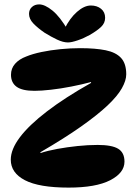

<svg xmlns="http://www.w3.org/2000/svg" viewBox="-20 -846 623 873"><path d="M29 -120Q29 -167 70.5 -222Q112 -277 193.5 -339.5Q275 -402 394 -469V-473Q353 -462 304.5 -452.5Q256 -443 211.5 -438Q167 -433 137 -433Q81 -433 55.5 -451.5Q30 -470 30 -506Q30 -535 48.5 -556Q67 -577 99 -589Q128 -601 168.5 -609.5Q209 -618 255 -622.5Q301 -627 344 -627Q414 -627 460.5 -617.5Q507 -608 530.5 -582.5Q554 -557 554 -508Q554 -480 534 -444.5Q514 -409 469 -366.5Q424 -324 349 -271Q274 -218 164 -154V-150Q197 -161 241 -169Q285 -177 332.5 -182Q380 -187 424 -187Q489 -187 517.5 -169.5Q546 -152 546 -111Q546 -60 481 -26.5Q416 7 292 7Q158 7 93.5 -26.5Q29 -60 29 -120ZM289 -653Q267 -653 239.5 -666Q212 -679 183 -697Q151 -719 131.5 -739.5Q112 -760 112 -783Q112 -802 125 -814Q138 -826 158 -826Q184 -826 218.5 -798Q253 -770 289 -708L273 -714Q297 -763 330 -792Q363 -821 393 -821Q421 -821 439.5 -806Q458 -791 458 -765Q458 -741 439.5 -723.5Q421 -706 388 -687Q361 -672 333 -662.5Q305 -653 289 -653Z"/></svg>

Font: DynaPuff Medium
Style: Regular
Weight: 500
Version: Version 2.000